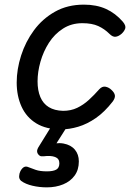

<svg xmlns="http://www.w3.org/2000/svg" viewBox="-20 -539 563 828"><path d="M243 19Q179 19 136.5 -7Q94 -33 73 -79Q52 -125 52 -183Q52 -240 71 -299.5Q90 -359 126.5 -408.5Q163 -458 217 -488.5Q271 -519 342 -519Q396 -519 437 -500.5Q478 -482 510 -445Q524 -428 520 -416Q516 -404 504 -393Q491 -382 478.5 -380.5Q466 -379 452 -393Q431 -414 404 -426.5Q377 -439 335 -439Q288 -439 251.5 -415.5Q215 -392 191 -354.5Q167 -317 154.5 -273Q142 -229 142 -188Q142 -149 154 -120.5Q166 -92 190.5 -77Q215 -62 252 -61Q286 -61 313 -74Q340 -87 363 -108Q386 -129 408 -154Q421 -168 435.5 -165Q450 -162 461 -151Q474 -139 475.5 -127.5Q477 -116 466 -101Q431 -56 393.5 -30Q356 -4 317.5 7.5Q279 19 243 19ZM182 269Q150 269 120 262Q90 255 71 241Q62 233 62.5 221Q63 209 68 199Q75 186 83.5 181.5Q92 177 103 182Q115 187 134 193.5Q153 200 182 200Q209 200 222.5 192.5Q236 185 236 165Q236 145 217.5 138Q199 131 168 135Q157 136 152 133Q147 130 143 124Q139 117 140 110.5Q141 104 145 97L213 -13H282L207 105L178 89Q222 74 254 80Q286 86 303 106.5Q320 127 320 157Q320 193 302 218Q284 243 252.5 256Q221 269 182 269Z"/></svg>

Font: Playwrite DE SAS
Style: Regular
Weight: 400
Designer: Veronika Burian, José Scaglione
Foundry: TypeTogether
Version: Version 1.002